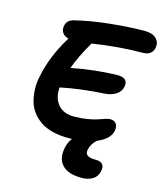

<svg xmlns="http://www.w3.org/2000/svg" viewBox="-132 -808 952 1117"><g transform="rotate(15 344.0 -249.5)"><path d="M326.2 6.8Q275.9 6.8 233.9 -4.2Q191.9 -15.1 162.6 -34.9Q133.3 -54.7 112.1 -82.5Q90.8 -110.4 81.5 -144Q72.3 -177.7 70.3 -216.3Q68.4 -254.9 78.1 -296.9Q102.5 -419.9 175.8 -541Q178.2 -545.9 182.1 -551.8Q155.8 -559.1 144.8 -576.4Q133.8 -593.8 138.2 -616.2Q143.1 -650.4 182.1 -662.1Q280.3 -686.5 396.5 -698.2Q512.7 -710 602.1 -710Q647 -710 669.9 -687.3Q692.9 -664.6 686 -630.9Q682.1 -609.9 666 -596.9Q649.9 -584 622.1 -584Q482.4 -584 319.8 -559.1Q264.6 -465.8 237.8 -390.1Q374 -417 509.8 -420.9Q546.9 -420.9 561 -407Q575.2 -393.1 569.8 -365.2Q563 -333.5 534.4 -316.4Q505.9 -299.3 465.8 -296.9Q324.7 -289.1 206.1 -264.2Q200.7 -200.2 233.9 -161.1Q267.1 -122.1 330.1 -122.1Q371.6 -122.1 409.2 -128.4Q446.8 -134.8 468 -142.1Q489.3 -149.4 508.8 -155.8Q528.3 -162.1 538.1 -162.1Q563.5 -162.1 575 -146.7Q586.4 -131.3 582 -104Q571.8 -51.8 497.1 -21Q465.3 6.3 458 43Q453.1 64.9 466.6 76.4Q480 87.9 518.1 87.9Q549.3 87.9 560.3 102.8Q571.3 117.7 565.9 142.1Q559.6 176.8 532.7 193.8Q505.9 210.9 465.8 210.9Q384.3 210.9 348.4 172.9Q312.5 134.8 326.2 67.9Q332.5 34.7 353 6.8Z"/></g></svg>

Font: Shantell Sans Normal
Style: Italic
Weight: 600
Italic angle: -11.31°
Designer: Stephen Nixon, Anya Danilova, Shantell Martin
Foundry: Arrow Type
Version: Version 1.006;[559af2be0]